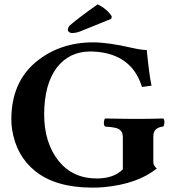

<svg xmlns="http://www.w3.org/2000/svg" viewBox="-20 -853 795 883"><path d="M407.2 -658.2Q477.5 -658.2 585 -633.3Q630.9 -623 654.8 -623Q666 -510.7 676.8 -459L632.8 -453.1Q594.2 -580.6 465.3 -608.9Q431.6 -616.2 393.1 -616.2Q297.9 -615.2 241.2 -542Q183.6 -465.8 183.1 -327.1Q183.1 -196.3 250 -112.3Q315.4 -32.2 424.8 -32.2Q494.6 -32.2 535.6 -65.9Q541 -70.3 544.9 -74.2V-223.1Q544.9 -256.3 513.2 -264.6Q498 -268.6 462.9 -271Q454.6 -279.3 459.5 -300.8Q460.9 -305.7 462.9 -308.1Q556.6 -306.2 611.8 -306.2Q670.9 -306.2 731 -308.1Q739.3 -299.8 734.4 -278.3Q732.9 -273.4 731 -271Q691.4 -267.1 686 -236.8Q685.1 -230 685.1 -223.1V-106Q686 -90.3 701.2 -78.1Q613.8 -7.8 461.9 7.3Q431.6 10.3 401.9 9.8Q236.3 9.3 142.1 -65.9Q54.2 -136.7 35.6 -257.8Q31.7 -283.2 32.2 -307.1Q33.2 -472.2 142.1 -565.4Q251.5 -657.7 407.2 -658.2ZM429.2 -833Q472.2 -812 494.1 -777.8L491.2 -766.1L347.2 -708Q329.1 -701.2 312 -701.2Q297.4 -701.2 292.5 -712.4Q292 -714.8 292 -715.8Q293.5 -729 301.8 -736.8Q347.7 -775.9 429.2 -833Z"/></svg>

Font: Linux Libertine O
Style: Bold
Weight: 700
Designer: Philipp H. Poll
Foundry: Philipp H. Poll
Version: Version 5.0.0